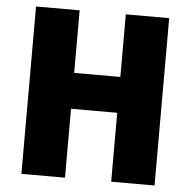

<svg xmlns="http://www.w3.org/2000/svg" viewBox="-51 -765 811 816"><g transform="rotate(5 354.0 -357.0)"><path d="M638 0H453V-294H256V0H70V-714H256V-447H453V-714H638Z"/></g></svg>

Font: Noto Sans Myanmar SemiCondensed Black
Style: Regular
Weight: 900
Width: 4
Designer: Monotype Design Team
Foundry: Monotype Imaging Inc.
Version: Version 2.107; ttfautohint (v1.8.4.7-5d5b)